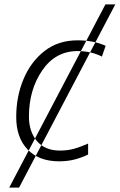

<svg xmlns="http://www.w3.org/2000/svg" viewBox="-20 -726 546 876"><path d="M22 130 461 -706H506L67 130ZM249 10Q290 10 323 1Q356 -8 382 -21V-71Q351 -57 320.5 -48Q290 -39 254 -39Q185 -39 148.5 -82.5Q112 -126 112 -194Q112 -316 172.5 -404.5Q233 -493 334 -493Q395 -493 445 -468L462 -517Q407 -542 334 -542Q246 -542 183.5 -493.5Q121 -445 87.5 -365.5Q54 -286 54 -192Q54 -98 106 -44Q158 10 249 10Z"/></svg>

Font: Noto Sans UI Light
Style: Italic
Weight: 300
Italic angle: -12°
Designer: Monotype Design Team
Foundry: Monotype Imaging Inc.
Version: Version 1.901